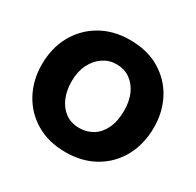

<svg xmlns="http://www.w3.org/2000/svg" viewBox="-153 -865 1069 1049"><g transform="rotate(30 381.5 -340.0)"><path d="M381 14Q273 14 194 -33Q115 -80 72.5 -160Q30 -240 30 -337Q30 -442 75 -522.5Q120 -603 199.5 -648.5Q279 -694 381 -694Q492 -694 570.5 -647Q649 -600 691 -521Q733 -442 733 -344Q733 -239 688.5 -158Q644 -77 564.5 -31.5Q485 14 381 14ZM380 -138Q427 -138 464.5 -161Q502 -184 524 -230Q546 -276 546 -344Q546 -401 526.5 -445.5Q507 -490 470.5 -516Q434 -542 383 -542Q338 -542 300 -516.5Q262 -491 239.5 -445.5Q217 -400 217 -338Q217 -281 236.5 -235.5Q256 -190 292.5 -164Q329 -138 380 -138Z"/></g></svg>

Font: Catamaran Thin Black
Style: Regular
Weight: 900
Version: Version 2.000